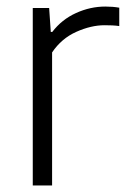

<svg xmlns="http://www.w3.org/2000/svg" viewBox="-20 -566 390 586"><path d="M80 0V-541.5H130L135 -468.5H139.5Q168.5 -506.5 212 -526.2Q255.5 -546 301.5 -546Q324.5 -546 344 -542.5V-486.5Q333 -488 322.2 -488.5Q311.5 -489 299 -489Q258 -489 212.8 -468.8Q167.5 -448.5 139 -406V0Z"/></svg>

Font: Encode Sans Lt
Style: Regular
Weight: 300
Designer: Multiple Designers
Foundry: Impallari Type
Version: Version 3.002; ttfautohint (v1.8.3) -l 8 -r 50 -G 200 -x 14 